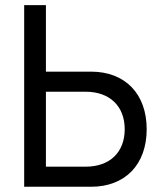

<svg xmlns="http://www.w3.org/2000/svg" viewBox="-20 -713 626 733"><path d="M72.3 0H327.6C458 0 540 -85 540 -219.7C540 -354.5 458 -439.5 327.6 -439.5H155.3V-693.4H72.3ZM155.3 -76.7V-362.8H307.1C398.9 -362.8 456.1 -307.6 456.1 -219.7C456.1 -131.3 398.9 -76.7 307.1 -76.7Z"/></svg>

Font: Cascadia Mono PL SemiLight
Style: Regular
Weight: 350
Monospace: yes
Designer: Aaron Bell
Foundry: Saja Typeworks
Version: Version 2404.023